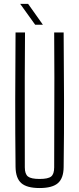

<svg xmlns="http://www.w3.org/2000/svg" viewBox="-20 -968 410 994"><path d="M185 5.5Q119 5.5 90.2 -20Q61.5 -45.5 60.5 -103Q58.5 -280 58.8 -451.8Q59 -623.5 60.5 -800H109.5Q108.5 -682 108.2 -566.2Q108 -450.5 108.2 -335Q108.5 -219.5 108.5 -101.5Q108.5 -67 124.8 -54.2Q141 -41.5 185 -41.5Q229 -41.5 244.8 -54.2Q260.5 -67 260.5 -101.5Q260.5 -219.5 261 -335Q261.5 -450.5 261.5 -566.2Q261.5 -682 260.5 -800H309.5Q311 -623.5 311.5 -451.8Q312 -280 309.5 -103Q309 -45.5 280 -20Q251 5.5 185 5.5ZM162 -840 84.5 -948H125.5L202 -840Z"/></svg>

Font: Big Shoulders Text Thin ExtraLight
Style: Regular
Weight: 250
Version: Version 2.002